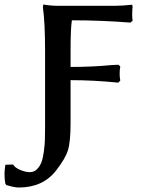

<svg xmlns="http://www.w3.org/2000/svg" viewBox="-134 -671 693 860"><path d="M67.9 -98.1V-442.9Q67.9 -568.8 58.1 -639.2L60.1 -650.9Q92.8 -645 125 -645H380.9Q413.1 -645 458 -649.9L460 -640.1Q460 -639.2 459.5 -636.5Q459 -633.8 459 -632.8Q458 -621.6 458 -606.9Q458 -593.8 460 -578.1L450.2 -569.8Q319.3 -580.1 188 -580.1Q182.1 -545.4 182.1 -442.9V-371.1Q280.3 -371.1 370.1 -379.9Q372.6 -379.9 383.5 -380.4Q394.5 -380.9 397 -380.9L404.8 -373Q401.9 -359.9 401.9 -341.8Q401.9 -323.2 404.8 -310.1L396 -300.8Q284.7 -312 182.1 -312V-119.1Q182.1 -36.1 170.4 1.7Q158.7 39.6 117.2 92.8Q58.1 168.9 -49.8 168.9Q-68.8 168.9 -105 158.2L-109.9 152.8Q-113.8 133.3 -113.8 108.9Q-113.8 89.8 -109.9 66.9L-75.2 65.9Q-67.4 80.1 -43.5 90.1Q-19.5 100.1 0 100.1Q18.6 100.1 31.7 86.9Q44.9 73.7 51.8 55.2Q58.6 36.6 62.5 7.3Q66.4 -22 67.1 -44.4Q67.9 -66.9 67.9 -98.1Z"/></svg>

Font: Linear Smooth
Style: Bold
Weight: 700
Designer: Philipp H. Poll, Flanker
Foundry: Philipp H. Poll, reworked by Flanker
Version: Version 1.061 | FøM Fix